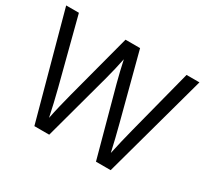

<svg xmlns="http://www.w3.org/2000/svg" viewBox="-146 -944 1240 1160"><g transform="rotate(30 474.5 -364.0)"><path d="M208 0 9.8 -727.5H98.6L216.3 -273.4Q240.2 -180.7 259.8 -87.4Q269 -133.8 280.3 -180.4Q291.5 -227.1 303.7 -273.4L423.8 -727.5H525.4L644.5 -273.4Q656.7 -227.5 667.7 -181.9Q678.7 -136.2 689 -90.3Q698.7 -136.2 709.7 -181.9Q720.7 -227.5 732.4 -273.4L849.6 -727.5H939.5L740.2 0H637.7L510.3 -468.8Q500 -506.3 491.2 -544.4Q482.4 -582.5 474.1 -620.1Q466.3 -582.5 457.5 -544.4Q448.7 -506.3 438.5 -468.8L311.5 0Z"/></g></svg>

Font: Inter Display
Style: Regular
Weight: 400
Designer: Rasmus Andersson
Foundry: rsms
Version: Version 4.001;git-9221beed3